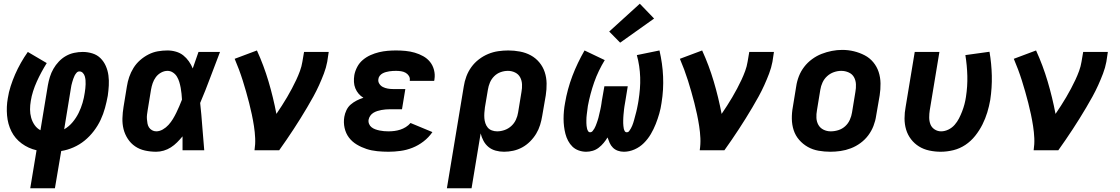

<svg xmlns="http://www.w3.org/2000/svg" viewBox="-20 -810 6040 1035"><path d="M143 205 177 0Q133 -10 97 -36.5Q61 -63 41.5 -102Q22 -141 18 -188Q14 -235 22 -280Q27 -313 37.5 -345.5Q48 -378 61.5 -409Q75 -440 92.5 -471Q110 -502 130 -530L232 -470Q217 -446 203.5 -421Q190 -396 178.5 -370.5Q167 -345 158.5 -318.5Q150 -292 146 -266Q142 -243 142 -220Q142 -197 148 -175.5Q154 -154 166.5 -136Q179 -118 198 -108L238 -350Q242 -373 249 -395.5Q256 -418 268 -439Q280 -460 297 -478Q314 -496 335 -508Q356 -520 379.5 -525Q403 -530 426 -530Q453 -530 478.5 -522Q504 -514 522 -496Q540 -478 550.5 -454Q561 -430 564.5 -403.5Q568 -377 566.5 -349.5Q565 -322 561 -294Q555 -261 546 -228Q537 -195 522.5 -164Q508 -133 486 -104Q464 -75 436.5 -52.5Q409 -30 376 -15.5Q343 -1 310 4L276 205ZM326 -113Q352 -128 371.5 -151.5Q391 -175 404 -201.5Q417 -228 425 -255.5Q433 -283 437 -311Q439 -322 440 -333.5Q441 -345 441.5 -356Q442 -367 441 -378Q440 -389 437 -399Q434 -409 426.5 -417Q419 -425 408 -425Q399 -425 392.5 -417.5Q386 -410 382 -402Q378 -394 375 -385Q372 -376 369.5 -367.5Q367 -359 365 -350.5Q363 -342 362 -333Z M822 8Q791 8 761.5 1.5Q732 -5 708.5 -21Q685 -37 669 -61.5Q653 -86 646 -114Q639 -142 640 -173Q641 -204 646 -234L664 -344Q668 -370 676.5 -395Q685 -420 699.5 -443.5Q714 -467 735 -485.5Q756 -504 780.5 -516.5Q805 -529 831 -533.5Q857 -538 883 -538Q906 -538 928.5 -531.5Q951 -525 968 -511.5Q985 -498 998 -479.5Q1011 -461 1019 -441Q1027 -463 1034.5 -485.5Q1042 -508 1050 -530H1166Q1139 -461 1113.5 -392Q1088 -323 1059 -255Q1066 -191 1070.5 -127.5Q1075 -64 1081 0H964Q964 -19 964 -38Q964 -57 964 -75Q950 -58 934.5 -42.5Q919 -27 901 -15.5Q883 -4 862.5 2Q842 8 822 8ZM822 -102Q840 -102 857.5 -112Q875 -122 888.5 -137Q902 -152 912 -168.5Q922 -185 930.5 -202.5Q939 -220 946.5 -237.5Q954 -255 961 -273Q960 -289 958.5 -305Q957 -321 954 -337Q951 -353 946.5 -368Q942 -383 934 -396.5Q926 -410 912.5 -419Q899 -428 883 -428Q865 -428 848 -418.5Q831 -409 820 -394Q809 -379 803 -361.5Q797 -344 794 -326L776 -216Q774 -204 772.5 -192Q771 -180 772 -168Q773 -156 775 -144.5Q777 -133 783 -123.5Q789 -114 799.5 -108Q810 -102 822 -102Z M1352 0Q1357 -33 1355.5 -65.5Q1354 -98 1349 -130Q1344 -162 1337.5 -193Q1331 -224 1323 -255Q1315 -286 1306.5 -316Q1298 -346 1288.5 -376Q1279 -406 1268 -435.5Q1257 -465 1245 -493L1365 -538Q1402 -457 1427.5 -371Q1453 -285 1470 -196Q1485 -218 1499.5 -240.5Q1514 -263 1527.5 -286Q1541 -309 1553.5 -332.5Q1566 -356 1577 -379.5Q1588 -403 1597 -427.5Q1606 -452 1610 -477L1619 -530H1752L1744 -477Q1738 -445 1726 -413.5Q1714 -382 1700 -351Q1686 -320 1669.5 -290Q1653 -260 1635.5 -230.5Q1618 -201 1600 -172Q1582 -143 1563 -114Q1544 -85 1524.5 -56.5Q1505 -28 1485 0Z M2074 8Q2044 8 2013.5 5Q1983 2 1955.5 -7Q1928 -16 1903 -31Q1878 -46 1861 -68.5Q1844 -91 1837.5 -120.5Q1831 -150 1836 -180Q1839 -198 1847.5 -216Q1856 -234 1870.5 -246.5Q1885 -259 1902.5 -268Q1920 -277 1939 -283Q1924 -292 1913 -305Q1902 -318 1895.5 -334Q1889 -350 1888 -368Q1887 -386 1890 -405Q1894 -427 1905.5 -449Q1917 -471 1936 -487Q1955 -503 1977.5 -513Q2000 -523 2023 -528.5Q2046 -534 2069 -536Q2092 -538 2115 -538Q2141 -538 2166.5 -535.5Q2192 -533 2216 -526Q2240 -519 2261.5 -507Q2283 -495 2298 -476.5Q2313 -458 2319.5 -433Q2326 -408 2322 -383Q2322 -380 2321.5 -378Q2321 -376 2320 -374H2189Q2189 -375 2189 -375.5Q2189 -376 2189 -377Q2191 -390 2184 -401Q2177 -412 2166 -418Q2155 -424 2142 -426Q2129 -428 2115 -428Q2106 -428 2097 -427.5Q2088 -427 2078.5 -425.5Q2069 -424 2060 -421.5Q2051 -419 2042.5 -414.5Q2034 -410 2027.5 -402Q2021 -394 2020 -385Q2017 -371 2024.5 -359Q2032 -347 2044 -341Q2056 -335 2070 -332.5Q2084 -330 2098 -330H2165L2147 -221H2080Q2069 -221 2058 -220Q2047 -219 2036 -217Q2025 -215 2014 -211.5Q2003 -208 1993 -202Q1983 -196 1976 -186Q1969 -176 1967 -165Q1965 -153 1969.5 -142Q1974 -131 1983 -124Q1992 -117 2003 -113Q2014 -109 2026 -106.5Q2038 -104 2050 -103Q2062 -102 2074 -102Q2090 -102 2106 -104Q2122 -106 2137.5 -111Q2153 -116 2167.5 -125Q2182 -134 2193 -147L2311 -98Q2291 -69 2263 -47.5Q2235 -26 2203.5 -13.5Q2172 -1 2139 3.5Q2106 8 2074 8Z M2389 205 2480 -344Q2484 -371 2494 -398Q2504 -425 2521 -448.5Q2538 -472 2561.5 -490Q2585 -508 2611.5 -519Q2638 -530 2665.5 -534Q2693 -538 2720 -538Q2752 -538 2783.5 -532Q2815 -526 2841.5 -511.5Q2868 -497 2887.5 -473.5Q2907 -450 2916.5 -421Q2926 -392 2926.5 -360Q2927 -328 2922 -296L2903 -186Q2899 -161 2891.5 -136.5Q2884 -112 2870.5 -89.5Q2857 -67 2837.5 -47.5Q2818 -28 2795 -15.5Q2772 -3 2747 2.5Q2722 8 2697 8Q2674 8 2652 2Q2630 -4 2613.5 -17.5Q2597 -31 2586.5 -50.5Q2576 -70 2571 -91L2522 205ZM2660 -102Q2680 -102 2700 -109Q2720 -116 2736 -130.5Q2752 -145 2761 -164.5Q2770 -184 2773 -204L2791 -314Q2795 -335 2794 -355.5Q2793 -376 2784 -393Q2775 -410 2757 -419Q2739 -428 2718 -428Q2698 -428 2678.5 -421Q2659 -414 2644 -399Q2629 -384 2621 -365Q2613 -346 2610 -326L2594 -231Q2592 -216 2591 -201.5Q2590 -187 2591 -173Q2592 -159 2596.5 -145.5Q2601 -132 2609.5 -122Q2618 -112 2631.5 -107Q2645 -102 2660 -102Z M3140 8Q3119 8 3099.5 1Q3080 -6 3066 -19.5Q3052 -33 3042.5 -51Q3033 -69 3028 -88.5Q3023 -108 3020.5 -128.5Q3018 -149 3018 -170Q3018 -191 3020 -212.5Q3022 -234 3026 -255Q3032 -291 3042 -328Q3052 -365 3065.5 -400.5Q3079 -436 3095.5 -470.5Q3112 -505 3131 -538L3240 -486Q3223 -458 3208.5 -428Q3194 -398 3183 -366.5Q3172 -335 3163.5 -303Q3155 -271 3149 -239Q3148 -231 3147 -223.5Q3146 -216 3145 -208Q3144 -200 3143 -192.5Q3142 -185 3141.5 -177.5Q3141 -170 3141 -162Q3141 -154 3141 -146.5Q3141 -139 3142 -131.5Q3143 -124 3144.5 -117Q3146 -110 3150 -103.5Q3154 -97 3161 -97Q3169 -97 3174.5 -103.5Q3180 -110 3184 -117Q3188 -124 3191 -131.5Q3194 -139 3196.5 -146Q3199 -153 3201.5 -160.5Q3204 -168 3206 -175.5Q3208 -183 3209.5 -190.5Q3211 -198 3213 -205.5Q3215 -213 3216.5 -220.5Q3218 -228 3219.5 -235.5Q3221 -243 3222 -250.5Q3223 -258 3224 -265L3238 -345H3364L3351 -265Q3350 -258 3348.5 -250.5Q3347 -243 3346 -235.5Q3345 -228 3344 -220.5Q3343 -213 3342.5 -205.5Q3342 -198 3341 -190.5Q3340 -183 3340 -175.5Q3340 -168 3339.5 -160.5Q3339 -153 3339.5 -145.5Q3340 -138 3340.5 -131Q3341 -124 3342.5 -117Q3344 -110 3347.5 -103.5Q3351 -97 3359 -97Q3367 -97 3372 -104Q3377 -111 3381 -118Q3385 -125 3388 -132.5Q3391 -140 3393.5 -147.5Q3396 -155 3398 -162.5Q3400 -170 3402 -177.5Q3404 -185 3406 -192.5Q3408 -200 3410 -207.5Q3412 -215 3413.5 -222.5Q3415 -230 3416.5 -237.5Q3418 -245 3419.5 -253Q3421 -261 3422 -268Q3427 -300 3429.5 -331Q3432 -362 3431 -393Q3430 -424 3425.5 -454Q3421 -484 3413 -513L3535 -538Q3543 -503 3548 -468Q3553 -433 3554.5 -397.5Q3556 -362 3554 -327Q3552 -292 3546 -255Q3542 -226 3534 -198Q3526 -170 3515 -142Q3504 -114 3488.5 -87.5Q3473 -61 3451 -39Q3429 -17 3400.5 -4.5Q3372 8 3343 8Q3326 8 3310.5 2.5Q3295 -3 3284 -14Q3273 -25 3266.5 -39.5Q3260 -54 3255 -69Q3246 -54 3234 -39.5Q3222 -25 3207 -13.5Q3192 -2 3174.5 3Q3157 8 3140 8ZM3323 -580 3264 -640 3429 -790 3506 -710Z M3752 0Q3757 -33 3755.5 -65.5Q3754 -98 3749 -130Q3744 -162 3737.5 -193Q3731 -224 3723 -255Q3715 -286 3706.5 -316Q3698 -346 3688.5 -376Q3679 -406 3668 -435.5Q3657 -465 3645 -493L3765 -538Q3802 -457 3827.5 -371Q3853 -285 3870 -196Q3885 -218 3899.5 -240.5Q3914 -263 3927.5 -286Q3941 -309 3953.5 -332.5Q3966 -356 3977 -379.5Q3988 -403 3997 -427.5Q4006 -452 4010 -477L4019 -530H4152L4144 -477Q4138 -445 4126 -413.5Q4114 -382 4100 -351Q4086 -320 4069.5 -290Q4053 -260 4035.5 -230.5Q4018 -201 4000 -172Q3982 -143 3963 -114Q3944 -85 3924.5 -56.5Q3905 -28 3885 0Z M4456 8Q4424 8 4392.5 2.5Q4361 -3 4334.5 -18Q4308 -33 4288 -56Q4268 -79 4258.5 -108Q4249 -137 4248.5 -169.5Q4248 -202 4254 -234L4272 -344Q4276 -372 4286.5 -399Q4297 -426 4315 -449.5Q4333 -473 4357.5 -491Q4382 -509 4409 -519.5Q4436 -530 4464 -535.5Q4492 -541 4520 -541Q4553 -541 4583.5 -533.5Q4614 -526 4641 -512Q4668 -498 4687.5 -474.5Q4707 -451 4716.5 -422Q4726 -393 4726.5 -360.5Q4727 -328 4722 -296L4703 -186Q4699 -158 4688.5 -131Q4678 -104 4660.5 -80.5Q4643 -57 4618.5 -39Q4594 -21 4566.5 -10.5Q4539 0 4511 4Q4483 8 4456 8ZM4458 -102Q4479 -102 4499.5 -108.5Q4520 -115 4536 -129.5Q4552 -144 4561 -164Q4570 -184 4573 -204L4591 -314Q4595 -335 4594 -356Q4593 -377 4583.5 -394Q4574 -411 4555 -419.5Q4536 -428 4515 -428Q4495 -428 4475 -421Q4455 -414 4439 -399.5Q4423 -385 4414 -365.5Q4405 -346 4402 -326L4384 -216Q4380 -195 4381 -174.5Q4382 -154 4391.5 -137Q4401 -120 4419 -111Q4437 -102 4458 -102Z M5051 8Q5020 8 4989.5 1.5Q4959 -5 4934 -20.5Q4909 -36 4891 -59.5Q4873 -83 4864.5 -111.5Q4856 -140 4856 -171.5Q4856 -203 4862 -234L4911 -530H5044L4992 -216Q4989 -197 4989 -177Q4989 -157 4995.5 -140Q5002 -123 5018 -112.5Q5034 -102 5053 -102Q5073 -102 5092.5 -111.5Q5112 -121 5126 -137Q5140 -153 5149.5 -171.5Q5159 -190 5166.5 -209.5Q5174 -229 5179 -248Q5184 -267 5187 -287Q5196 -345 5194.5 -401Q5193 -457 5184 -513L5314 -531Q5325 -467 5326.5 -402Q5328 -337 5318 -271Q5312 -237 5302 -204Q5292 -171 5276 -139Q5260 -107 5237 -78Q5214 -49 5184 -29Q5154 -9 5119.5 -0.5Q5085 8 5051 8Z M5552 0Q5557 -33 5555.5 -65.5Q5554 -98 5549 -130Q5544 -162 5537.5 -193Q5531 -224 5523 -255Q5515 -286 5506.5 -316Q5498 -346 5488.5 -376Q5479 -406 5468 -435.5Q5457 -465 5445 -493L5565 -538Q5602 -457 5627.5 -371Q5653 -285 5670 -196Q5685 -218 5699.5 -240.5Q5714 -263 5727.5 -286Q5741 -309 5753.5 -332.5Q5766 -356 5777 -379.5Q5788 -403 5797 -427.5Q5806 -452 5810 -477L5819 -530H5952L5944 -477Q5938 -445 5926 -413.5Q5914 -382 5900 -351Q5886 -320 5869.5 -290Q5853 -260 5835.5 -230.5Q5818 -201 5800 -172Q5782 -143 5763 -114Q5744 -85 5724.5 -56.5Q5705 -28 5685 0Z"/></svg>

Font: Iosevka Curly XBdEx
Style: Italic
Weight: 800
Width: 7
Italic angle: -9°
Monospace: yes
Designer: Belleve Invis
Foundry: Belleve Invis
Version: Version 11.1.0; ttfautohint (v1.8.3)